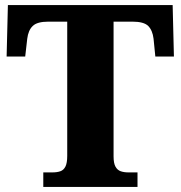

<svg xmlns="http://www.w3.org/2000/svg" viewBox="-20 -734 709 754"><path d="M150 0V-57H187Q204 -57 217 -61.5Q230 -66 237 -80Q244 -94 244 -122V-649H170Q126 -649 108.5 -632Q91 -615 87 -582L79 -512H6L11 -714H658L663 -512H590L583 -582Q579 -615 562 -632Q545 -649 500 -649H426V-120Q426 -93 433.5 -79.5Q441 -66 454 -61.5Q467 -57 483 -57H520V0Z"/></svg>

Font: Noto Serif Bengali ExtraBold
Style: Regular
Weight: 800
Designer: Juan Bruce, Universal Thirst, Indian Type Foundry and the Monotype Design Team.
Foundry: Monotype Imaging Inc.
Version: Version 2.003